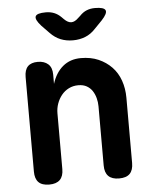

<svg xmlns="http://www.w3.org/2000/svg" viewBox="-55 -831 710 888"><g transform="rotate(-5 300.0 -387.5)"><path d="M204 -56Q204 -23 187.5 -6.5Q171 10 138 10Q104 10 88 -6.5Q72 -23 72 -56V-495Q72 -528 87.5 -544Q103 -560 134 -560Q164 -560 182 -544Q200 -528 200 -495V-452Q216 -503 250 -531.5Q284 -560 334 -560Q380 -560 415.5 -544.5Q451 -529 476.5 -502.5Q502 -476 515 -439Q528 -402 528 -359V-56Q528 -23 512 -6.5Q496 10 462 10Q429 10 412.5 -6.5Q396 -23 396 -56V-331Q396 -350 391 -369Q386 -388 376 -403Q366 -418 350 -427Q334 -436 311 -436Q287 -436 267 -426Q247 -416 233 -398.5Q219 -381 211.5 -359.5Q204 -338 204 -315ZM191 -785Q212 -785 229.5 -778Q247 -771 262 -756L272 -746Q289 -729 305 -729Q321 -729 338 -746L348 -755Q363 -771 380.5 -778Q398 -785 419 -785Q461 -785 467.5 -770.5Q474 -756 445 -725L410 -689Q389 -666 362.5 -655.5Q336 -645 305 -645Q274 -645 248 -655.5Q222 -666 200 -689L165 -725Q137 -756 143 -770.5Q149 -785 191 -785Z"/></g></svg>

Font: Maple Mono
Style: Bold
Weight: 700
Monospace: yes
Designer: subframe7536
Version: Version 7.200